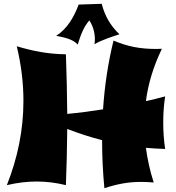

<svg xmlns="http://www.w3.org/2000/svg" viewBox="-20 -954 923 1008"><path d="M326 18C330 -80 332 -179 333 -277C393 -254 454 -234 516 -218C516 -133 520 -50 528 34C596 12 652 1 721 1C742 1 763 2 787 4C767 -58 754 -118 746 -178C779 -175 812 -173 847 -172C840 -218 837 -265 837 -311C837 -357 840 -402 847 -448C813 -439 779 -430 746 -423C758 -517 787 -609 830 -698C820 -698 810 -697 801 -697C713 -697 650 -710 576 -741C546 -619 529 -499 521 -380C459 -370 397 -362 333 -356C332 -460 330 -564 326 -669C231 -670 154 -686 68 -711C92 -612 103 -517 103 -424C103 -270 72 -123 16 18C71 5 122 -1 172 -1C223 -1 273 5 326 18ZM607 -774C558 -821 530 -872 514 -934L393 -930C368 -863 332 -802 275 -766C315 -758 363 -749 388 -720C404 -772 419 -812 449 -847C473 -812 483 -762 476 -722C514 -744 567 -761 607 -774Z"/></svg>

Font: Shojumaru
Style: Regular
Weight: 400
Designer: Astigmatic (AOETI)
Foundry: Astigmatic (AOETI)
Version: Version 1.000